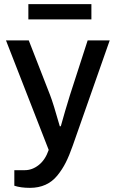

<svg xmlns="http://www.w3.org/2000/svg" viewBox="-20 -720 556 922"><path d="M116.2 -627V-700.2H418.9V-627ZM124 182.1Q79.6 182.1 48.8 171.9V97.2H99.1Q134.8 97.2 166 72.5Q197.3 47.9 213.9 0L8.8 -525.9H118.2L220.2 -264.2Q235.4 -225.6 267.1 -113.8H272Q291.5 -184.6 315.9 -263.2L400.9 -525.9H506.8L329.1 -20Q312.5 27.3 295.9 60.3Q279.3 93.3 255.4 122.8Q231.4 152.3 198.5 167.2Q165.5 182.1 124 182.1Z"/></svg>

Font: Archivo Medium
Style: Regular
Weight: 500
Designer: Hector Gatti
Foundry: Omnibus-Type
Version: Version 2.001